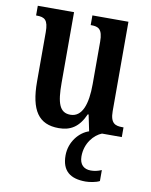

<svg xmlns="http://www.w3.org/2000/svg" viewBox="-86 -600 706 897"><g transform="rotate(10 267.0 -151.0)"><path d="M215 10C270 10 310 -13 338 -77H342L358 0C314 14 269 64 269 130C269 203 309 234 382 234C400 234 432 229 448 220V168C429 176 413 179 397 179C365 179 343 161 343 121C343 58 383 14 419 0H513V-46H507C475 -46 450 -53 450 -112V-536H279V-490H282C315 -490 336 -482 336 -421V-220C336 -125 314 -61 258 -61C206 -61 192 -106 192 -200V-536H20V-490H23C61 -490 78 -479 78 -421V-187C78 -50 120 10 215 10Z"/></g></svg>

Font: Noto Serif Hebrew ExtraCondensed SemiBold
Style: Regular
Weight: 600
Width: 2
Designer: Monotype Design Team
Foundry: Monotype Imaging Inc.
Version: Version 2.004